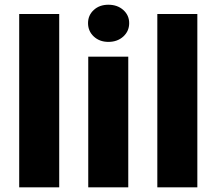

<svg xmlns="http://www.w3.org/2000/svg" viewBox="-20 -800 925 820"><path d="M62 0V-740.2H232.9V0Z M356.9 0V-558.1H527.8V0ZM442.9 -621.1Q405.3 -621.1 380.6 -644Q356 -667 356 -701.2Q356 -734.9 380.4 -757.3Q404.8 -779.8 442.9 -779.8Q481.4 -779.8 506.6 -757.3Q531.7 -734.9 531.7 -701.2Q531.7 -667 506.6 -644Q481.4 -621.1 442.9 -621.1Z M651.9 0V-740.2H822.8V0Z"/></svg>

Font: SVN-Poppins
Style: Bold
Weight: 700
Designer: Ninad Kale (Devanagari), Jonny Pinhorn (Latin)
Foundry: Indian Type Foundry
Version: Version 3.200;PS 1.000;hotconv 16.6.54;makeotf.lib2.5.65590